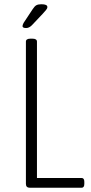

<svg xmlns="http://www.w3.org/2000/svg" viewBox="-20 -884 427 904"><path d="M121 0Q102 0 102 -18V-688Q102 -702 124 -702H132Q154 -702 154 -688V-46H364Q377 -46 377 -28V-18Q377 0 364 0ZM103 -752Q86 -752 86 -761Q86 -766 91 -776L134 -841Q143 -855 151.5 -859.5Q160 -864 175 -864Q203 -864 203 -851Q203 -844 196.5 -836.5Q190 -829 181 -819L130 -765Q117 -752 103 -752Z"/></svg>

Font: Asap Condensed ExtraLight
Style: Regular
Weight: 200
Width: 3
Designer: Pablo Cosgaya
Foundry: Omnibus-Type
Version: Version 3.001; ttfautohint (v1.8.4.7-5d5b)